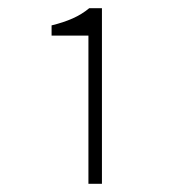

<svg xmlns="http://www.w3.org/2000/svg" viewBox="-20 -900 437 469"><path d="M196 -451V-813H106V-838Q135 -845 157.5 -855Q180 -865 198 -880H229V-451Z"/></svg>

Font: Noto Sans TC Thin Thin
Style: Regular
Weight: 250
Version: Version 2.004-H2;hotconv 1.0.118;makeotfexe 2.5.65603